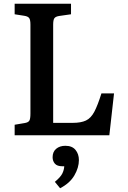

<svg xmlns="http://www.w3.org/2000/svg" viewBox="-20 -720 681 1022"><path d="M58 0V-56L111 -65Q130 -68 136 -77.5Q142 -87 142 -116V-589Q142 -614 135.5 -623.5Q129 -633 109 -636L58 -644V-700H358V-644L295 -635Q276 -632 269.5 -623Q263 -614 263 -589V-66H367Q411 -66 437.5 -78.5Q464 -91 482 -125Q500 -159 520 -223H587L562 0ZM300 282 272 248Q302 223 311.5 204Q321 185 322 165H312Q284 165 272 151Q260 137 260 117Q260 88 279 72Q298 56 328 56Q364 56 382 78Q400 100 400 132Q400 172 376 213.5Q352 255 300 282Z"/></svg>

Font: Literata Medium
Style: Regular
Weight: 500
Designer: Latin by Veronika Burian and Jose Scaglione. Greek by Irene Vlachou. Cyrillic by Vera Evstafieva.
Foundry: TypeTogether
Version: Version 3.103; ttfautohint (v1.8.4.7-5d5b);gftools[0.9.29]